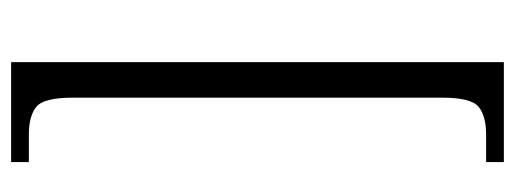

<svg xmlns="http://www.w3.org/2000/svg" viewBox="-311 -489 928 346"><g transform="rotate(-90 153.0 -316.0)"><path d="M34 128V96H83Q117 96 133.5 82.5Q150 69 150 17V-649Q150 -701 133.5 -714.5Q117 -728 83 -728H34V-760H214V128Z"/></g></svg>

Font: Noto Serif Lao SemiCondensed Light
Style: Regular
Weight: 300
Width: 4
Designer: Monotype Design Team
Foundry: Monotype Imaging Inc.
Version: Version 2.003; ttfautohint (v1.8.4.7-5d5b)